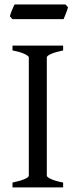

<svg xmlns="http://www.w3.org/2000/svg" viewBox="-20 -813 338 833"><path d="M34.2 0V-21Q67.4 -27.8 86.2 -35.9Q105 -43.9 105 -50.8V-564Q105 -569.8 87.2 -578.6Q69.3 -587.4 34.2 -594.2V-615.2H253.9V-594.2Q220.7 -587.4 201.9 -579.1Q183.1 -570.8 183.1 -564V-50.8Q183.1 -44.9 200.9 -36.4Q218.8 -27.8 253.9 -21V0ZM274.9 -781.7Q273.9 -776.4 271.5 -769.3Q269 -762.2 266.1 -755.1Q263.2 -748 260.5 -741.2Q257.8 -734.4 255.9 -730H33.7L22.9 -742.2Q23.9 -747.6 26.4 -754.4Q28.8 -761.2 31.7 -768.3Q34.7 -775.4 37.6 -782Q40.5 -788.6 43 -793.5H264.2Z"/></svg>

Font: Gentium Basic
Style: Regular
Weight: 400
Designer: J. Victor Gaultney and Annie Olsen
Foundry: SIL International
Version: Version 1.100